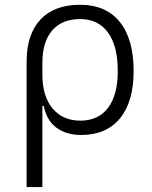

<svg xmlns="http://www.w3.org/2000/svg" viewBox="-20 -547 626 792"><path d="M314.9 9.8Q253.9 9.8 213.1 -20Q172.4 -49.8 160.6 -109.9H154.8V224.6H89.8V-292Q89.8 -405.8 147 -466.6Q204.1 -527.3 310.5 -527.3Q417 -527.3 474.1 -456.5Q531.2 -385.7 531.2 -253.9Q531.2 -127.4 474.9 -58.8Q418.5 9.8 314.9 9.8ZM154.8 -240.7Q154.8 -149.4 197 -99.4Q239.3 -49.3 311.5 -49.3Q385.7 -49.3 425.8 -102.3Q465.8 -155.3 465.8 -253.9Q465.8 -357.4 425.5 -412.8Q385.3 -468.3 310.5 -468.3Q235.8 -468.3 195.3 -421.4Q154.8 -374.5 154.8 -287.6Z"/></svg>

Font: Cascadia Mono PL Light
Style: Regular
Weight: 300
Monospace: yes
Designer: Aaron Bell
Foundry: Saja Typeworks
Version: Version 2404.023; ttfautohint (v1.8.4)